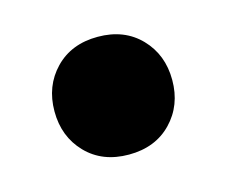

<svg xmlns="http://www.w3.org/2000/svg" viewBox="-46 -247 371 315"><g transform="rotate(-15 140.0 -90.0)"><path d="M40 -90Q40 -133 67.5 -161.5Q95 -190 140 -190Q185 -190 212.5 -161.5Q240 -133 240 -90Q240 -47 212.5 -18.5Q185 10 140 10Q95 10 67.5 -18.5Q40 -47 40 -90Z"/></g></svg>

Font: Taviraj Black
Style: Regular
Weight: 900
Designer: Katatrad Team
Foundry: CadsonDemak
Version: Version 1.001